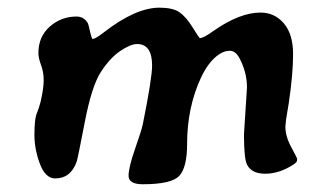

<svg xmlns="http://www.w3.org/2000/svg" viewBox="-20 -475 845 498"><path d="M374.5 -305.2Q374.5 -360.8 335.4 -360.8Q318.8 -360.8 292 -342.8Q265.1 -324.7 241.5 -288.1Q217.8 -251.5 199.7 -157.2Q181.6 -63 178.7 -55.2Q163.1 -12.2 123.5 -12.2Q97.7 -12.2 83.5 -50Q69.3 -87.9 69.3 -125Q69.3 -162.1 74.2 -177.7L80.6 -194.8L85.4 -211.4Q93.3 -245.6 93.3 -266.8Q93.3 -288.1 86.4 -306.4Q79.6 -324.7 79.6 -337.4Q79.6 -379.9 109.1 -406Q138.7 -432.1 178.7 -432.1Q197.8 -432.1 208 -414.6Q209.5 -411.6 213.6 -392.8Q217.8 -374 220.2 -374Q227.5 -374 250 -391.6Q332 -455.1 393.6 -455.1Q428.2 -455.1 445.3 -443.4Q462.4 -431.6 479.7 -403.8Q497.1 -376 498 -376Q504.9 -376 521 -386.2L534.7 -395.5Q602.1 -442.4 655.8 -442.4Q692.4 -442.4 716.3 -414.3Q740.2 -386.2 740.2 -334.7Q740.2 -283.2 729 -207.5L722.2 -166.5L720.2 -147Q720.2 -121.1 735.4 -93.3Q750.5 -65.4 750.5 -64V-59.1Q750.5 -54.2 740.7 -47.9Q704.1 -24.4 668.2 -24.4Q632.3 -24.4 620.6 -48.3Q612.8 -64 612.8 -127L620.6 -248Q620.6 -287.6 601.1 -324.2Q590.8 -343.3 576.2 -343.3Q561.5 -343.3 547.4 -333.5Q520.5 -314.9 501 -272.9Q465.3 -195.8 465.3 -101.6Q465.3 -41 445.1 -19Q424.8 2.9 350.6 2.9Q313.5 2.9 313.5 -19Q313.5 -41 330.3 -88.9Q347.2 -136.7 350.6 -153.8Q374.5 -272 374.5 -305.2Z"/></svg>

Font: Averia Serif Libre
Style: Bold Italic
Weight: 700
Italic angle: -6.90001°
Version: Version 1.002